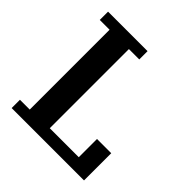

<svg xmlns="http://www.w3.org/2000/svg" viewBox="-185 -840 983 983"><g transform="rotate(45 306.0 -349.0)"><path d="M45 -60H116V-638H45V-698H331V-638H256V-65H466V-197H569V0H45Z"/></g></svg>

Font: IBM Plex Serif SemiBold
Style: Regular
Weight: 600
Designer: Mike Abbink, Paul van der Laan, Pieter van Rosmalen
Foundry: Bold Monday
Version: Version 2.5